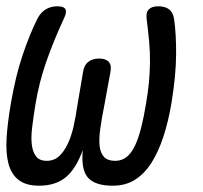

<svg xmlns="http://www.w3.org/2000/svg" viewBox="-25 -580 645 610"><path d="M478 -560Q500 -560 512.5 -550Q525 -540 528 -520Q535 -472 534.5 -406Q534 -340 520 -254Q510 -194 494 -145.5Q478 -97 456 -62.5Q434 -28 404 -9Q374 10 333 10Q278 10 255 -15Q232 -40 238 -103Q216 -43 183.5 -16.5Q151 10 99 10Q58 10 34.5 -8Q11 -26 2 -59.5Q-7 -93 -4 -142Q-1 -191 10 -254Q25 -341 47.5 -407Q70 -473 94 -521Q104 -540 120 -550Q136 -560 157 -560Q178 -560 183 -550.5Q188 -541 178 -521Q160 -482 146 -447.5Q132 -413 121 -381Q110 -349 102 -317.5Q94 -286 88 -251Q81 -208 77 -174.5Q73 -141 76.5 -117.5Q80 -94 91 -81.5Q102 -69 123 -69Q147 -69 163 -84Q179 -99 190.5 -123.5Q202 -148 209 -179.5Q216 -211 221 -246L239 -352Q242 -373 255.5 -383.5Q269 -394 290 -394Q311 -394 320.5 -383.5Q330 -373 326 -352L306 -243Q298 -203 293.5 -170.5Q289 -138 291.5 -116Q294 -94 305.5 -81.5Q317 -69 341 -69Q362 -69 377.5 -81.5Q393 -94 404 -117.5Q415 -141 423.5 -174.5Q432 -208 439 -251Q445 -286 448 -317Q451 -348 451.5 -380Q452 -412 449 -446Q446 -480 441 -519Q438 -540 447.5 -550Q457 -560 478 -560Z"/></svg>

Font: Maple Mono NL Light
Style: Italic
Weight: 300
Italic angle: -10°
Monospace: yes
Designer: subframe7536
Version: Version 7.000